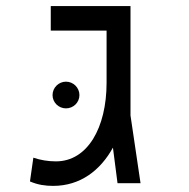

<svg xmlns="http://www.w3.org/2000/svg" viewBox="-20 -606 626 635"><path d="M155.8 8.8C245.6 8.8 312 -42.5 353.5 -117.7L368.7 0H444.8L411.6 -224.1V-585.9H147.9V-504.9H332.5V-332.5C332.5 -183.6 269.5 -72.3 165 -72.3C138.7 -72.3 113.3 -76.7 90.3 -84.5L79.1 -5.9C105.5 5.4 129.9 8.8 155.8 8.8ZM198.2 -247.6C222.7 -247.6 242.7 -267.1 242.7 -291.5C242.7 -315.9 222.7 -335.9 198.2 -335.9C173.8 -335.9 153.8 -315.9 153.8 -291.5C153.8 -267.1 173.8 -247.6 198.2 -247.6Z"/></svg>

Font: Cascadia Code SemiLight
Style: Regular
Weight: 350
Monospace: yes
Designer: Aaron Bell
Foundry: Saja Typeworks
Version: Version 2404.023